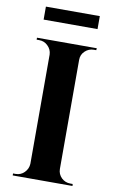

<svg xmlns="http://www.w3.org/2000/svg" viewBox="-95 -911 576 961"><g transform="rotate(10 193.0 -430.5)"><path d="M58 -861H332V-795H58ZM345 0H41V-10H54Q80 -10 98 -28Q117 -47 118 -73V-628Q117 -654 98 -672Q80 -690 54 -690H41V-700H345L344 -690H332Q306 -690 287 -672Q268 -654 268 -628V-73Q268 -47 287 -28Q306 -10 332 -10H344Z"/></g></svg>

Font: Cinzel Bold(RUS BY LYAJKA)
Style: Regular
Weight: 700
Designer: Natanael Gama
Version: Version 1.001;PS 001.001;hotconv 1.0.56;makeotf.lib2.0.21325